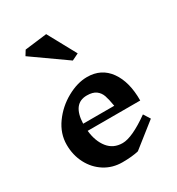

<svg xmlns="http://www.w3.org/2000/svg" viewBox="-209 -1021 1069 1161"><g transform="rotate(-30 325.0 -441.0)"><path d="M417 -1Q371 10 304 10Q235 10 180.5 -24.5Q126 -59 95 -118.5Q64 -178 64 -250Q64 -328 112.5 -395.5Q161 -463 234 -503.5Q307 -544 375 -544Q474 -544 529 -467Q584 -390 583 -260H216Q224 -184 261.5 -137Q299 -90 363 -90Q430 -90 555 -179L584 -133ZM214 -311H431Q423 -360 413.5 -387.5Q404 -415 381.5 -431.5Q359 -448 318 -448Q219 -448 214 -311ZM351 -673 116 -839 137 -873 291 -892 398 -696Z"/></g></svg>

Font: Inknut Antiqua SemiBold
Style: Regular
Weight: 600
Designer: Claus Eggers Sørensen
Foundry: Claus Eggers Sørensen
Version: Version 1.003; ttfautohint (v1.8.2) -l 8 -r 50 -G 200 -x 14 